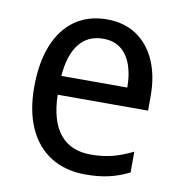

<svg xmlns="http://www.w3.org/2000/svg" viewBox="-68 -609 645 682"><g transform="rotate(10 255.0 -268.0)"><path d="M264 -546Q328 -546 372.5 -515.5Q417 -485 440.5 -431Q464 -377 464 -306V-252H138Q140 -159 178.5 -111Q217 -63 290 -63Q332 -63 367.5 -72Q403 -81 441 -100V-25Q405 -7 368 1.5Q331 10 284 10Q211 10 158.5 -23Q106 -56 78.5 -117.5Q51 -179 51 -264Q51 -353 76.5 -416Q102 -479 150 -512.5Q198 -546 264 -546ZM263 -476Q208 -476 176.5 -436Q145 -396 139 -320H377Q377 -365 365 -400Q353 -435 328 -455.5Q303 -476 263 -476Z"/></g></svg>

Font: Noto Sans SemiCondensed
Style: Regular
Weight: 400
Width: 4
Version: Version 2.013